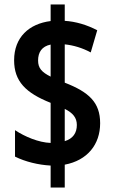

<svg xmlns="http://www.w3.org/2000/svg" viewBox="-20 -779 509 857"><path d="M206 -40V58H269V-44C370 -63 427 -134 427 -229C427 -322 377 -368 269 -410V-581C308 -577 348 -565 385 -545L414 -644C368 -668 318 -683 269 -686V-759H206V-685C110 -673 43 -613 43 -510C43 -416 95 -364 206 -320V-141C152 -143 91 -169 47 -198V-80C93 -57 151 -43 206 -40ZM206 -580V-437C166 -457 150 -475 150 -509C150 -546 167 -572 206 -580ZM269 -149V-293C305 -275 323 -254 323 -221C323 -186 306 -160 269 -149Z"/></svg>

Font: Noto Sans Thai Looped ExtraCondensed
Style: Bold
Weight: 700
Width: 2
Designer: Sasikarn Vongin, Ben Mitchell
Foundry: The Fontpad Ltd
Version: Version 1.001